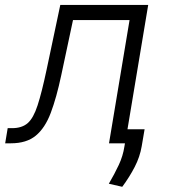

<svg xmlns="http://www.w3.org/2000/svg" viewBox="-36 -565 682 757"><path d="M-15.6 0 -5.7 -59.7H11.4Q50.4 -59.7 73.2 -79.5Q95.9 -99.4 112.2 -149.7Q128.6 -199.9 147.7 -290.1L201.7 -545.5H548.3L457.4 0H393.8L474.8 -485.8H251.8L205.6 -268.8Q186.8 -180 164.2 -120.2Q141.7 -60.4 105.1 -30.2Q68.5 0 7.1 0ZM534.1 -55.4 522.7 11.7Q515.6 53.6 495 93.4Q474.4 133.2 446 171.5L393.1 159.4Q415.8 120.7 432.4 85.2Q448.9 49.7 454.5 12.8L465.9 -55.4Z"/></svg>

Font: Inter Light  BETA
Style: Italic
Weight: 300
Italic angle: 9.39999°
Designer: Rasmus Andersson
Foundry: rsms
Version: Version 3.011;git-f93a4a705